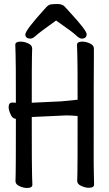

<svg xmlns="http://www.w3.org/2000/svg" viewBox="-20 -918 540 955"><path d="M114 17Q97 17 77 8Q57 -1 57 -17Q57 -29 58 -55Q59 -81 59 -327Q41 -328 33 -349Q23 -370 23 -385Q23 -408 42 -408L59 -407Q59 -621 57.5 -649.5Q56 -678 56 -695Q56 -711 83 -711Q101 -711 120.5 -702Q140 -693 140 -677Q140 -665 139 -639.5Q138 -614 138 -407L286 -414L366 -422Q366 -621 364.5 -649.5Q363 -678 363 -695Q363 -711 390 -711Q407 -711 427 -702Q447 -693 447 -677V-640Q446 -614 446 -106Q446 -75 447 -46Q448 -17 448 0Q448 16 421 16Q405 16 384.5 7Q364 -2 364 -18Q364 -30 365 -56Q366 -82 366 -341Q334 -344 310 -344L138 -336Q138 -74 139.5 -45Q141 -16 141 1Q141 17 114 17ZM132 -726Q106 -726 106 -747Q106 -768 209 -881Q221 -894 232.5 -896Q244 -898 266 -898Q291 -898 302.5 -884.5Q314 -871 332 -852Q411 -766 411 -748Q411 -726 386 -726Q375 -726 358 -742.5Q341 -759 259 -816Q175 -756 159 -741Q143 -726 132 -726Z"/></svg>

Font: LXGW WenKai Mono Medium
Style: Regular
Weight: 500
Monospace: yes
Designer: LXGW / Fontworks Inc.
Foundry: LXGW / Fontworks Inc.
Version: Version 1.520; June 14, 2025